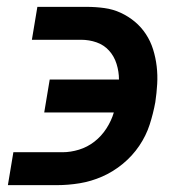

<svg xmlns="http://www.w3.org/2000/svg" viewBox="-20 -540 540 560"><path d="M3 0 19 -96H162Q186 -96 210.5 -103.5Q235 -111 255.5 -127Q276 -143 290.5 -165.5Q305 -188 312 -212H109L125 -308H327Q327 -331 320 -353.5Q313 -376 298 -392.5Q283 -409 261.5 -416.5Q240 -424 216 -424H73L89 -520H232Q259 -520 284.5 -516.5Q310 -513 332.5 -502.5Q355 -492 373.5 -476.5Q392 -461 405.5 -440.5Q419 -420 426.5 -396Q434 -372 437 -346.5Q440 -321 438.5 -295Q437 -269 433 -242Q427 -209 416.5 -176.5Q406 -144 386 -114.5Q366 -85 338 -62Q310 -39 278 -25Q246 -11 212.5 -5.5Q179 0 146 0Z"/></svg>

Font: Iosevka Curly
Style: Bold Italic
Weight: 700
Italic angle: -9°
Monospace: yes
Designer: Belleve Invis
Foundry: Belleve Invis
Version: Version 22.1.2; ttfautohint (v1.8.4)